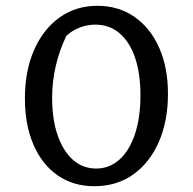

<svg xmlns="http://www.w3.org/2000/svg" viewBox="-20 -635 665 663"><path d="M306 8Q233 8 179 -29.5Q125 -67 95.5 -135.5Q66 -204 66 -295Q66 -390 97.5 -462Q129 -534 185.5 -574.5Q242 -615 316 -615Q389 -615 444 -577Q499 -539 529.5 -470.5Q560 -402 560 -311Q560 -217 528.5 -145Q497 -73 440 -32.5Q383 8 306 8ZM312 -53Q358 -53 392.5 -84Q427 -115 446 -172Q465 -229 465 -306Q465 -381 446.5 -435.5Q428 -490 393 -520Q358 -550 309 -550Q282 -550 255.5 -540Q229 -530 209 -511Q185 -461 172.5 -407Q160 -353 160 -297Q160 -223 179 -168Q198 -113 232 -83Q266 -53 312 -53Z"/></svg>

Font: Piazzolla Thin Medium
Style: Regular
Weight: 500
Version: Version 2.005